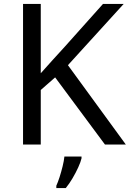

<svg xmlns="http://www.w3.org/2000/svg" viewBox="-20 -734 659 975"><path d="M619 0H513L260 -341L187 -277V0H97V-714H187V-362Q217 -396 248 -430Q279 -464 310 -498L503 -714H608L325 -403ZM394 70Q390 88 377.5 115.5Q365 143 348.5 171Q332 199 314 221H266V209Q274 192 282.5 165.5Q291 139 298 110.5Q305 82 307 61H394Z"/></svg>

Font: Noto Sans Inscriptional Pahlavi
Style: Regular
Weight: 400
Designer: Monotype Design Team
Foundry: Monotype Imaging Inc.
Version: Version 2.003; ttfautohint (v1.8.4.7-5d5b)